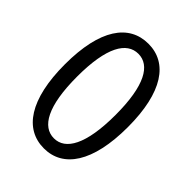

<svg xmlns="http://www.w3.org/2000/svg" viewBox="-216 -860 986 986"><g transform="rotate(45 277.5 -367.0)"><path d="M278 13C417 13 506 -114 506 -369C506 -623 417 -747 278 -747C138 -747 49 -624 49 -369C49 -114 138 13 278 13ZM278 -60C194 -60 138 -153 138 -369C138 -583 194 -674 278 -674C361 -674 417 -583 417 -369C417 -153 361 -60 278 -60Z"/></g></svg>

Font: Microsoft YaHei
Style: Regular
Weight: 400
Designer: Ryoko NISHIZUKA 西塚涼子 (kana, bopomofo & ideographs); Paul D. Hunt (Latin, Greek & Cyrillic); Sandoll Communications 산돌커뮤니
Foundry: Adobe
Version: Version 2.001;hotconv 1.0.111;makeotfexe 2.5.65597